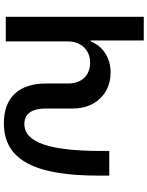

<svg xmlns="http://www.w3.org/2000/svg" viewBox="97 -866 778 1013"><g transform="rotate(90 486.5 -359.0)"><path d="M68 0H198V-328C198 -398 244 -445 310 -445C378 -445 420 -400 420 -329V-212C420 -73 490 10 630 10C829 10 907 -163 906 -494V-546H776V-497C775 -240 734 -98 634 -98C581 -98 552 -135 552 -212V-354C552 -471 475 -553 362 -553C284 -553 224 -513 198 -448H193V-728H68Z"/></g></svg>

Font: Wafeq Semi Bold
Style: Regular
Weight: 600
Designer: Rasmus Andersson & Azza Alameddine
Foundry: Google & TypeTogether
Version: Version 3.000;January 28, 2025;FontCreator 15.0.0.3014 64-bi